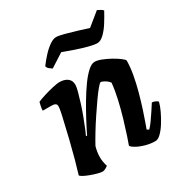

<svg xmlns="http://www.w3.org/2000/svg" viewBox="-168 -844 917 968"><g transform="rotate(-30 290.0 -360.0)"><path d="M153 0Q142 0 123.5 -5Q105 -10 86 -17Q67 -24 53 -31.5Q39 -39 37 -44Q47 -76 60 -123.5Q73 -171 86 -224Q99 -277 109 -322Q113 -340 116.5 -354.5Q120 -369 121.5 -380.5Q123 -392 123 -397Q123 -408 115.5 -412.5Q108 -417 92 -417H43Q43 -429 46 -442.5Q49 -456 51 -464Q66 -471 93.5 -479.5Q121 -488 147.5 -494Q174 -500 187 -500Q215 -500 233 -487Q251 -474 251 -448Q251 -436 244 -410Q237 -384 227 -352Q217 -320 205 -288.5Q193 -257 183 -232.5Q173 -208 168 -199L173 -195Q190 -230 211.5 -270.5Q233 -311 257 -351.5Q281 -392 305 -425.5Q329 -459 351.5 -479.5Q374 -500 392 -500Q408 -500 431 -491Q454 -482 477.5 -469Q501 -456 517.5 -443.5Q534 -431 536 -425Q536 -388 528 -343.5Q520 -299 507.5 -253.5Q495 -208 482.5 -169.5Q470 -131 460.5 -105Q451 -79 449 -73L460 -66Q471 -76 485.5 -96.5Q500 -117 515 -139.5Q530 -162 540 -178Q549 -178 560 -173Q571 -168 573 -163Q568 -142 555 -114.5Q542 -87 525.5 -60.5Q509 -34 491.5 -17Q474 0 459 0Q431 0 402.5 -8Q374 -16 354 -27.5Q334 -39 331 -47Q336 -60 347.5 -94.5Q359 -129 373 -176Q387 -223 398.5 -273Q410 -323 414 -366Q407 -376 397.5 -382.5Q388 -389 380 -392.5Q372 -396 368 -396Q363 -396 347 -377Q331 -358 309.5 -327.5Q288 -297 264 -261Q240 -225 219 -190.5Q198 -156 184 -130Q180 -116 177.5 -100.5Q175 -85 175 -69Q175 -55 177.5 -41.5Q180 -28 184 -15Q178 -10 169.5 -5.5Q161 -1 153 0ZM452 -574Q437 -574 405 -582Q373 -590 337 -602.5Q301 -615 271 -626L193 -576Q187 -580 177.5 -587Q168 -594 166 -605Q183 -628 204 -651Q225 -674 247 -689.5Q269 -705 286 -705Q301 -705 331 -697Q361 -689 396 -678.5Q431 -668 458 -659L533 -720Q539 -716 548 -712Q557 -708 564 -700Q549 -672 530.5 -642.5Q512 -613 491.5 -593.5Q471 -574 452 -574Z"/></g></svg>

Font: Texturina Medium 12pt ExtraBold
Style: Italic
Weight: 800
Italic angle: -11°
Version: Version 1.002